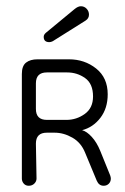

<svg xmlns="http://www.w3.org/2000/svg" viewBox="-20 -585 400 615"><path d="M72 10Q62 10 56 3Q50 -4 50 -13V-348Q50 -374 63.5 -384.5Q77 -395 100 -395H201Q251 -395 288 -365.5Q325 -336 325 -283Q325 -238 301.5 -207.5Q278 -177 243 -168Q258 -164 274 -146.5Q290 -129 301 -102L333 -23Q335 -17 335 -13Q335 -3 328.5 3.5Q322 10 312 10Q297 10 290 -6L253 -95Q240 -128 212 -144Q184 -160 155 -160H130Q95 -160 95 -125L97 -13Q97 -4 90 3Q83 10 72 10ZM130 -201H193Q225 -201 251.5 -220Q278 -239 278 -276Q278 -317 252.5 -335Q227 -353 195 -353H130Q95 -353 95 -318V-236Q95 -201 130 -201ZM127 -480 219 -556Q230 -565 239 -565Q250 -565 257.5 -557Q265 -549 265 -538Q265 -526 254 -519L149 -453Q143 -450 138 -450Q120 -450 120 -467Q120 -474 127 -480Z"/></svg>

Font: Dongle Light
Style: Regular
Weight: 300
Designer: Yanghee Ryu
Foundry: Yanghee Ryu
Version: Version 2.000